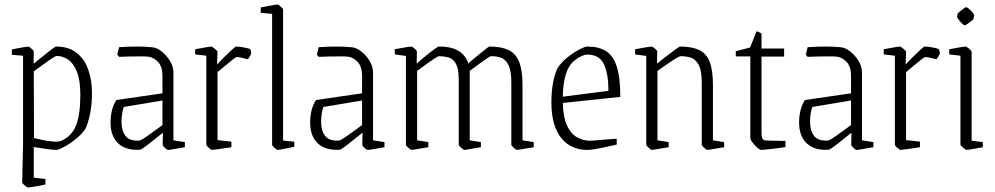

<svg xmlns="http://www.w3.org/2000/svg" viewBox="-20 -660 4447 858"><path d="M231 -452Q286 -452 321.5 -424.5Q357 -397 374 -350Q391 -303 391 -245Q391 -191 382 -149Q373 -107 361 -83Q344 -59 317 -37.5Q290 -16 265.5 -3Q241 10 231 10Q219 10 190 6Q161 2 131 -3V134L183 140V164Q174 167 157 170Q140 173 124 175.5Q108 178 104 178Q101 178 90 168.5Q79 159 79 155L83 -12V-411L33 -415V-439Q41 -441 57.5 -444Q74 -447 88.5 -449.5Q103 -452 107 -452Q109 -452 120 -443Q131 -434 131 -430L130 -375Q149 -390 171 -408Q193 -426 210 -439Q227 -452 231 -452ZM233 -410Q229 -410 210.5 -398Q192 -386 170 -369.5Q148 -353 131 -341L132 -43Q149 -39 172.5 -34Q196 -29 218 -27.5Q240 -26 252 -30Q301 -51 320 -100Q339 -149 339 -236Q339 -302 323.5 -340Q308 -378 284 -394Q260 -410 233 -410Z M606 9Q542 13 508 -19.5Q474 -52 474 -112Q474 -173 500 -213L706 -243V-321Q706 -362 686.5 -383Q667 -404 641 -407Q632 -408 609 -408Q586 -408 559 -407.5Q532 -407 512 -406L504 -416L512 -449Q552 -452 590 -452Q628 -452 658 -449Q680 -448 702.5 -430Q725 -412 740 -387Q755 -362 755 -336V-33L806 -25V-2Q775 3 756 6.5Q737 10 731 10Q726 10 716.5 0.5Q707 -9 707 -13L708 -67Q672 -38 642 -14.5Q612 9 606 9ZM523 -116Q523 -76 541 -52.5Q559 -29 604 -32Q611 -33 641 -54Q671 -75 706 -101V-211L533 -182Q528 -168 525.5 -150.5Q523 -133 523 -116Z M927 10Q924 10 913 0.5Q902 -9 902 -13V-411L852 -417V-440Q870 -443 894.5 -447.5Q919 -452 925 -452Q928 -452 940 -442Q952 -432 952 -429L950 -372Q962 -385 981 -404Q1000 -423 1016 -437.5Q1032 -452 1035 -452Q1050 -452 1070 -448Q1090 -444 1098 -441Q1099 -438 1101 -432Q1103 -426 1103 -423Q1103 -419 1096.5 -408Q1090 -397 1087 -395Q1075 -398 1061.5 -401.5Q1048 -405 1038 -405Q1034 -405 1022 -395.5Q1010 -386 995 -373.5Q980 -361 968 -351Q956 -341 952 -338V-34L1014 -27V-2Q1002 0 983 2.5Q964 5 948 7.5Q932 10 927 10Z M1220 10Q1217 10 1206.5 0.5Q1196 -9 1196 -13V-598L1145 -603V-627Q1145 -627 1162 -630Q1179 -633 1197.5 -636.5Q1216 -640 1221 -640Q1224 -640 1234.5 -630.5Q1245 -621 1245 -618V-32L1295 -27V-4Q1295 -4 1278 -0.5Q1261 3 1243 6.5Q1225 10 1220 10Z M1498 9Q1434 13 1400 -19.5Q1366 -52 1366 -112Q1366 -173 1392 -213L1598 -243V-321Q1598 -362 1578.5 -383Q1559 -404 1533 -407Q1524 -408 1501 -408Q1478 -408 1451 -407.5Q1424 -407 1404 -406L1396 -416L1404 -449Q1444 -452 1482 -452Q1520 -452 1550 -449Q1572 -448 1594.5 -430Q1617 -412 1632 -387Q1647 -362 1647 -336V-33L1698 -25V-2Q1667 3 1648 6.5Q1629 10 1623 10Q1618 10 1608.5 0.5Q1599 -9 1599 -13L1600 -67Q1564 -38 1534 -14.5Q1504 9 1498 9ZM1415 -116Q1415 -76 1433 -52.5Q1451 -29 1496 -32Q1503 -33 1533 -54Q1563 -75 1598 -101V-211L1425 -182Q1420 -168 1417.5 -150.5Q1415 -133 1415 -116Z M1819 10Q1816 10 1805 0.5Q1794 -9 1794 -13V-410L1744 -417V-440Q1756 -442 1772 -445Q1788 -448 1801.5 -450Q1815 -452 1819 -452Q1822 -452 1832.5 -443Q1843 -434 1843 -430L1842 -376Q1852 -385 1867.5 -398Q1883 -411 1899 -423.5Q1915 -436 1926.5 -444Q1938 -452 1939 -452Q2047 -454 2073 -376Q2082 -385 2097 -397.5Q2112 -410 2127.5 -422.5Q2143 -435 2154 -443.5Q2165 -452 2167 -452Q2219 -452 2251.5 -437Q2284 -422 2299.5 -384.5Q2315 -347 2315 -280V-33L2365 -25V-2Q2353 0 2337 2.5Q2321 5 2307.5 7.5Q2294 10 2290 10Q2287 10 2276 0.5Q2265 -9 2265 -13V-289Q2265 -346 2251 -371.5Q2237 -397 2216.5 -403Q2196 -409 2175 -409Q2171 -409 2156 -399Q2141 -389 2123.5 -376Q2106 -363 2092.5 -353Q2079 -343 2079 -343V-33L2129 -25V-2Q2117 0 2101 2.5Q2085 5 2072 7.5Q2059 10 2055 10Q2052 10 2041 0.5Q2030 -9 2030 -13V-303Q2030 -354 2016.5 -376.5Q2003 -399 1982.5 -404Q1962 -409 1942 -409Q1938 -409 1922.5 -399Q1907 -389 1889 -376Q1871 -363 1857.5 -353Q1844 -343 1844 -343V-33L1894 -25V-2Q1882 0 1866 2.5Q1850 5 1836.5 7.5Q1823 10 1819 10Z M2736 -14Q2715 -9 2689.5 -3.5Q2664 2 2641 6Q2618 10 2605 10Q2530 10 2487 -44.5Q2444 -99 2444 -204Q2444 -252 2452 -293Q2460 -334 2473 -358Q2490 -383 2517 -404.5Q2544 -426 2569 -439Q2594 -452 2605 -452Q2655 -452 2687.5 -432Q2720 -412 2736 -363Q2752 -314 2752 -227L2495 -200Q2497 -134 2514.5 -97.5Q2532 -61 2559.5 -46Q2587 -31 2618 -31Q2623 -31 2645 -33Q2667 -35 2693 -37Q2719 -39 2736 -40ZM2549 -391Q2521 -369 2508.5 -328Q2496 -287 2495 -228L2699 -254Q2699 -329 2679 -372.5Q2659 -416 2605 -416Q2582 -416 2549 -391Z M2893 10Q2890 10 2879 0.5Q2868 -9 2868 -13V-410L2818 -417V-440Q2830 -442 2846 -445Q2862 -448 2875.5 -450Q2889 -452 2893 -452Q2896 -452 2906.5 -443Q2917 -434 2917 -430L2916 -376Q2931 -388 2954.5 -406Q2978 -424 2997 -438Q3016 -452 3019 -452Q3071 -452 3103.5 -437Q3136 -422 3151 -384.5Q3166 -347 3166 -280V-33L3216 -25V-2Q3204 0 3188 2.5Q3172 5 3158.5 7.5Q3145 10 3141 10Q3138 10 3127 0.5Q3116 -9 3116 -13V-289Q3116 -346 3101.5 -371.5Q3087 -397 3065.5 -403Q3044 -409 3022 -409Q3017 -409 2999.5 -398.5Q2982 -388 2960 -372.5Q2938 -357 2918 -343V-33L2968 -25V-2Q2956 0 2940 2.5Q2924 5 2910.5 7.5Q2897 10 2893 10Z M3383 10Q3375 10 3363.5 -0.5Q3352 -11 3342.5 -23.5Q3333 -36 3333 -44V-408H3268V-431L3332 -448L3361 -520Q3367 -520 3383 -510V-443H3484V-407H3383V-68Q3383 -47 3388 -39.5Q3393 -32 3406 -32L3490 -30V-3Q3476 0 3453 2.5Q3430 5 3409.5 7.5Q3389 10 3383 10Z M3683 9Q3619 13 3585 -19.5Q3551 -52 3551 -112Q3551 -173 3577 -213L3783 -243V-321Q3783 -362 3763.5 -383Q3744 -404 3718 -407Q3709 -408 3686 -408Q3663 -408 3636 -407.5Q3609 -407 3589 -406L3581 -416L3589 -449Q3629 -452 3667 -452Q3705 -452 3735 -449Q3757 -448 3779.5 -430Q3802 -412 3817 -387Q3832 -362 3832 -336V-33L3883 -25V-2Q3852 3 3833 6.5Q3814 10 3808 10Q3803 10 3793.5 0.5Q3784 -9 3784 -13L3785 -67Q3749 -38 3719 -14.5Q3689 9 3683 9ZM3600 -116Q3600 -76 3618 -52.5Q3636 -29 3681 -32Q3688 -33 3718 -54Q3748 -75 3783 -101V-211L3610 -182Q3605 -168 3602.5 -150.5Q3600 -133 3600 -116Z M4004 10Q4001 10 3990 0.5Q3979 -9 3979 -13V-411L3929 -417V-440Q3947 -443 3971.5 -447.5Q3996 -452 4002 -452Q4005 -452 4017 -442Q4029 -432 4029 -429L4027 -372Q4039 -385 4058 -404Q4077 -423 4093 -437.5Q4109 -452 4112 -452Q4127 -452 4147 -448Q4167 -444 4175 -441Q4176 -438 4178 -432Q4180 -426 4180 -423Q4180 -419 4173.5 -408Q4167 -397 4164 -395Q4152 -398 4138.5 -401.5Q4125 -405 4115 -405Q4111 -405 4099 -395.5Q4087 -386 4072 -373.5Q4057 -361 4045 -351Q4033 -341 4029 -338V-34L4091 -27V-2Q4079 0 4060 2.5Q4041 5 4025 7.5Q4009 10 4004 10Z M4259 -598Q4260 -601 4268.5 -608Q4277 -615 4286 -621.5Q4295 -628 4297 -628Q4301 -628 4310.5 -620Q4320 -612 4327.5 -602.5Q4335 -593 4333 -589L4330 -575Q4329 -573 4320.5 -566Q4312 -559 4303 -553Q4294 -547 4291 -547Q4287 -547 4278.5 -555.5Q4270 -564 4263 -573.5Q4256 -583 4257 -586ZM4299 10Q4296 10 4284 0Q4272 -10 4272 -14V-411L4222 -417V-440Q4240 -443 4264.5 -447.5Q4289 -452 4295 -452Q4299 -452 4310.5 -442.5Q4322 -433 4322 -428V-31L4372 -25V-2Q4354 1 4329.5 5.5Q4305 10 4299 10Z"/></svg>

Font: Grenze Gotisch ExtraLight
Style: Regular
Weight: 200
Designer: Renata Polastri
Foundry: Omnibus-Type
Version: Version 1.001